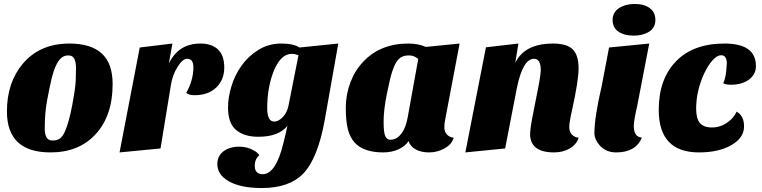

<svg xmlns="http://www.w3.org/2000/svg" viewBox="-20 -750 3849 970"><path d="M235 20Q15 20 15 -187Q15 -334 96 -429Q182 -530 331 -530Q439 -530 494 -480Q549 -430 549 -325Q549 -165 463 -72Q379 20 235 20ZM206 -100Q206 -74 214.5 -57Q223 -40 246 -40Q269 -40 283.5 -51Q298 -62 309 -88Q329 -134 345 -219.5Q361 -305 362.5 -342Q364 -379 364 -406.5Q364 -434 356 -452Q348 -470 325.5 -470Q303 -470 288 -456Q273 -442 261 -415Q249 -388 239.5 -347.5Q230 -307 218 -243Q206 -179 206 -100Z M921 -281Q957 -345 957 -410Q957 -453 926 -453Q902 -453 877 -412Q851 -371 843 -318L791 0L584 20L686 -510L851 -530L833 -429Q882 -530 992 -530Q1050 -530 1081.5 -500Q1113 -470 1113 -408.5Q1113 -347 1072.5 -308Q1032 -269 963 -269Q933 -269 921 -281Z M1493 -510 1689 -530 1621 -146Q1586 50 1512 127Q1441 200 1303 200Q1198 200 1138 167Q1078 134 1078 79Q1078 38 1109 14.5Q1140 -9 1188 -9Q1230 -9 1262 10Q1281 20 1290 34Q1267 54 1267 87Q1267 130 1307 130Q1374 130 1412 -28Q1423 -71 1432 -114Q1387 -59 1285 -59Q1214 -59 1173 -93Q1132 -127 1132 -207Q1132 -257 1149 -313.5Q1166 -370 1200 -418Q1234 -466 1285.5 -498Q1337 -530 1400 -530Q1463 -530 1493 -510ZM1330 -204Q1330 -136 1365 -136Q1389 -136 1412 -162Q1430 -183 1437 -214L1488 -471Q1483 -472 1478 -474Q1468 -478 1455 -478Q1394 -478 1358 -378Q1330 -300 1330 -204Z M1815 -438Q1901 -530 2043 -530Q2094 -530 2131 -513L2302 -530L2228 -140Q2225 -128 2225 -106Q2225 -84 2238.5 -70Q2252 -56 2272 -54Q2262 -20 2225.5 0Q2189 20 2148 20Q2107 20 2079.5 4.5Q2052 -11 2044 -37Q2028 -12 1994 4Q1960 20 1914.5 20Q1869 20 1832 8Q1795 -4 1771.5 -30Q1748 -56 1737.5 -97Q1727 -138 1727 -205Q1727 -272 1750 -333Q1773 -394 1815 -438ZM1952 -44Q1984 -44 2007.5 -74.5Q2031 -105 2040 -159L2093 -452Q2072 -470 2047.5 -470Q2023 -470 2008.5 -462Q1994 -454 1982.5 -436Q1971 -418 1961 -387.5Q1951 -357 1934.5 -275.5Q1918 -194 1918 -136Q1918 -78 1927 -61Q1936 -44 1952 -44Z M2779 20Q2658 20 2658 -74Q2659 -100 2667 -144L2685 -236Q2712 -366 2712 -395Q2712 -453 2678 -453Q2621 -453 2591 -304L2532 0L2331 20L2435 -511L2599 -530L2583 -432Q2630 -530 2774 -530Q2844 -530 2873.5 -500.5Q2903 -471 2903 -405Q2903 -343 2871 -198Q2856 -133 2856 -108.5Q2856 -84 2869.5 -70Q2883 -56 2903 -54Q2893 -20 2858.5 0Q2824 20 2779 20Z M3223 -55Q3192 20 3093 20Q3042 20 3010 -15Q2983 -46 2983 -77Q2983 -158 3020 -316L3057 -510L3260 -530L3199 -214Q3182 -140 3182 -114Q3182 -57 3223 -55ZM3075 -649Q3075 -688 3107.5 -709Q3140 -730 3187 -730Q3234 -730 3262.5 -709Q3291 -688 3291 -649Q3291 -610 3259.5 -590Q3228 -570 3181 -570Q3134 -570 3104.5 -590Q3075 -610 3075 -649Z M3799 -416Q3799 -374 3764 -348Q3729 -322 3672 -322Q3648 -322 3634 -329Q3645 -355 3648.5 -387.5Q3652 -420 3652 -429Q3652 -471 3623 -471Q3603 -471 3580.5 -446Q3558 -421 3539 -382Q3497 -292 3497 -201Q3497 -151 3516 -128.5Q3535 -106 3577 -106Q3635 -106 3681 -154Q3694 -169 3701 -186Q3739 -166 3739 -111Q3739 -55 3677 -18Q3613 20 3511 20Q3308 20 3308 -195Q3308 -352 3397 -442Q3483 -530 3641 -530Q3799 -530 3799 -416Z"/></svg>

Font: Sansita One
Style: Regular
Weight: 400
Version: Version 1.002